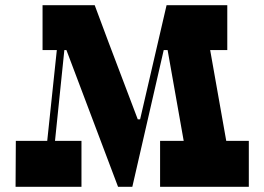

<svg xmlns="http://www.w3.org/2000/svg" viewBox="-20 -720 1019 740"><path d="M852 -177 790 -527H856V-700H622L520 -260H511L398 -558L345 -700H144V-527H199L162 -177H41L40 0H294V-177H192L228 -527H236L435 0H490L611 -527H626L688 -177H597V0H939V-177Z"/></svg>

Font: Space Cowgirl Black
Style: Regular
Weight: 900
Designer: Valery Marier
Foundry: Valery Marier
Version: Version 1.000;hotconv 1.0.109;makeotfexe 2.5.65596